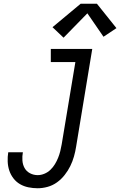

<svg xmlns="http://www.w3.org/2000/svg" viewBox="-20 -996 641 1024"><path d="M181 8Q156 8 131.5 3Q107 -2 86.5 -14Q66 -26 51.5 -45Q37 -64 29.5 -86.5Q22 -109 21 -134.5Q20 -160 24 -184H102Q98 -163 99.5 -140.5Q101 -118 111 -100Q121 -82 140 -72Q159 -62 181 -62Q199 -62 217 -69.5Q235 -77 249 -90.5Q263 -104 273 -120.5Q283 -137 290 -154.5Q297 -172 301.5 -190Q306 -208 309 -226L382 -665H251V-735H472L386 -214Q382 -188 374.5 -161.5Q367 -135 355 -110.5Q343 -86 325 -63Q307 -40 284 -23.5Q261 -7 234 0.5Q207 8 181 8ZM319 -795 260 -851 410 -976H497L601 -846L532 -800L446 -925Z"/></svg>

Font: Iosevka Curly Slab Oblique
Style: Regular
Weight: 400
Italic angle: -9°
Monospace: yes
Designer: Belleve Invis
Foundry: Belleve Invis
Version: Version 11.1.0; ttfautohint (v1.8.3)